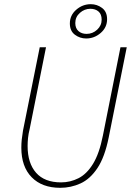

<svg xmlns="http://www.w3.org/2000/svg" viewBox="-20 -886 634 918"><path d="M268 12Q181 12 131.5 -38.5Q82 -89 82 -180Q82 -200 84 -219Q86 -238 90 -262L170 -660H200L122 -270Q116 -246 114 -226Q112 -206 112 -188Q112 -106 152.5 -60Q193 -14 272 -14Q316 -14 355.5 -34Q395 -54 425 -103Q455 -152 472 -238L556 -660H586L500 -230Q481 -135 446 -82.5Q411 -30 365 -9Q319 12 268 12ZM392 -702Q362 -702 338 -720Q314 -738 314 -774Q314 -813 344.5 -839.5Q375 -866 414 -866Q444 -866 468 -848Q492 -830 492 -794Q492 -755 461.5 -728.5Q431 -702 392 -702ZM394 -724Q423 -724 444.5 -744Q466 -764 466 -792Q466 -818 451 -831Q436 -844 412 -844Q384 -844 362 -824.5Q340 -805 340 -776Q340 -751 355 -737.5Q370 -724 394 -724Z"/></svg>

Font: Source Sans 3 ExtraLight
Style: Italic
Weight: 250
Italic angle: -11°
Designer: Paul D. Hunt
Foundry: Adobe
Version: Version 3.046;hotconv 1.0.118;makeotfexe 2.5.65603